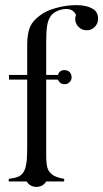

<svg xmlns="http://www.w3.org/2000/svg" viewBox="-20 -707 402 748"><path d="M247 -430Q259 -421 259 -406Q259 -395 251 -387Q243 -379 232 -379Q213 -379 206 -397H160V-141V-104Q160 -87 161 -75.5Q162 -64 164 -56Q168 -40 180 -30Q192 -17 230 -10V0H160Q147 21 122 21Q97 21 84 0H14V-10Q28 -12 38.5 -14.5Q49 -17 56 -21Q69 -29 76 -45Q79 -51 80.5 -59.5Q82 -68 84 -79Q85 -90 85.5 -106.5Q86 -123 86 -145V-397H15V-415H86V-534Q86 -575 97 -602Q107 -626 136 -647Q149 -657 164.5 -664Q180 -671 199 -676Q237 -687 277 -687Q316 -687 339 -674Q362 -662 362 -634Q362 -615 349 -602Q336 -589 318 -589Q299 -589 286 -602Q273 -615 273 -634Q273 -641 276 -649Q265 -672 239 -672Q222 -672 205 -665Q188 -658 178 -645Q167 -629 164 -609Q162 -598 161 -581.5Q160 -565 160 -544V-415H206Q211 -434 232 -434Q237 -434 247 -430Z"/></svg>

Font: Wachinanga
Style: Regular
Weight: 400
Designer: deFharo
Foundry: deFharo
Version: Wachinanga: Version 2.001 2013